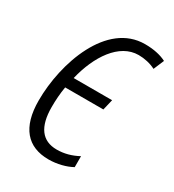

<svg xmlns="http://www.w3.org/2000/svg" viewBox="-141 -623 646 714"><g transform="rotate(30 182.5 -265.5)"><path d="M176 10C213 10 250 0 275 -14V-61C245 -45 216 -37 184 -37C121 -37 89 -80 89 -165C89 -194 91 -224 96 -253H260L271 -299H106C131 -404 190 -494 273 -494C298 -494 325 -488 346 -477L365 -522C340 -535 308 -541 273 -541C110 -541 35 -323 35 -162C35 -47 85 10 176 10Z"/></g></svg>

Font: Noto Sans Condensed Light
Style: Italic
Weight: 300
Width: 3
Italic angle: -12°
Designer: Monotype Design Team
Foundry: Monotype Imaging Inc.
Version: Version 2.013